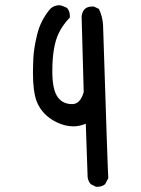

<svg xmlns="http://www.w3.org/2000/svg" viewBox="-20 -589 540 734"><path d="M353 125H347L327 115Q317 104 315 88L308 -116Q284 -106 261 -106Q229 -106 198 -121Q141 -148 120 -202Q106 -240 106 -309Q106 -331 107.5 -367Q109 -403 122 -457Q135 -511 172 -555Q186 -569 207 -569Q215 -569 236 -559Q247 -547 247 -528V-522Q219 -493 204 -461Q180 -411 180 -316Q180 -244 202 -216Q221 -191 256 -191Q287 -191 300 -237L292 -527Q297 -564 332 -564H339L358 -555Q372 -527 374 -493Q392 72 394 92L382 115Q370 125 353 125Z"/></svg>

Font: Xiaolai SC
Style: Regular
Weight: 400
Designer: Nozomi Seto 瀬戸のぞみ
Version: Version 3.11;December 4, 2020;FontCreator 13.0.0.2613 64-bit